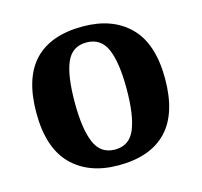

<svg xmlns="http://www.w3.org/2000/svg" viewBox="-86 -643 786 748"><g transform="rotate(-15 306.5 -269.5)"><path d="M305 10Q185 10 116 -59.5Q47 -129 47 -270Q47 -411 113 -480Q179 -549 308 -549Q428 -549 497 -480Q566 -411 566 -270Q566 -129 499.5 -59.5Q433 10 305 10ZM307 -53Q365 -53 388 -108.5Q411 -164 411 -271Q411 -377 387.5 -431Q364 -485 306 -485Q248 -485 225 -431.5Q202 -378 202 -270Q202 -164 225.5 -108.5Q249 -53 307 -53Z"/></g></svg>

Font: Noto Naskh Arabic
Style: Bold
Weight: 700
Designer: Monotype Design Team, David Williams, Mohamad Dakak and Nizar Qandah
Foundry: Monotype Imaging Inc.
Version: Version 2.016